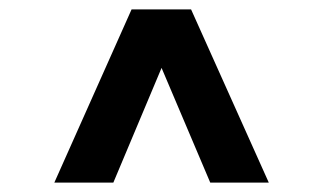

<svg xmlns="http://www.w3.org/2000/svg" viewBox="-20 -707 689 410"><path d="M96 -317 261 -687H388L554 -317H429L325 -562L222 -317Z"/></svg>

Font: Archivo SemiBold ExtraBold
Style: Regular
Weight: 800
Version: Version 2.001